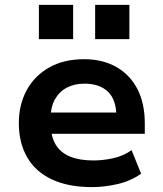

<svg xmlns="http://www.w3.org/2000/svg" viewBox="-20 -755 668 785"><path d="M356 10Q259 10 192 -21.5Q125 -53 91 -112Q57 -171 57 -252Q57 -326 88.5 -385Q120 -444 180 -478.5Q240 -513 324 -513Q399 -513 455 -481.5Q511 -450 541.5 -391.5Q572 -333 572 -250V-208H165V-295H471L456 -276Q456 -347 421.5 -380Q387 -413 325 -413Q285 -413 254 -397Q223 -381 205 -349.5Q187 -318 187 -270V-254Q187 -199 207 -165Q227 -131 266 -115Q305 -99 362 -99Q401 -99 442.5 -108Q484 -117 518 -141L557 -45Q515 -15 461 -2.5Q407 10 356 10ZM369 -595V-735H509V-595ZM139 -595V-735H279V-595Z"/></svg>

Font: Nunito Sans 6pt
Style: Bold
Weight: 700
Version: Version 3.101;gftools[0.9.27]